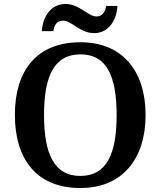

<svg xmlns="http://www.w3.org/2000/svg" viewBox="-20 -938 810 968"><path d="M455 -771C526 -771 568 -834 572 -908H515C511 -881 498 -855 466 -855C424 -855 381 -918 310 -918C238 -918 195 -855 191 -781H249C253 -808 264 -834 298 -834C341 -834 383 -771 455 -771ZM385 10C597 10 714 -137 714 -358C714 -580 597 -725 386 -725C163 -725 55 -580 55 -359C55 -137 163 10 385 10ZM385 -51C252 -51 202 -164 202 -358C202 -552 252 -664 386 -664C519 -664 568 -552 568 -358C568 -164 519 -51 385 -51Z"/></svg>

Font: Noto Serif Lao SemiBold
Style: Regular
Weight: 600
Designer: Monotype Design Team
Foundry: Monotype Imaging Inc.
Version: Version 2.003